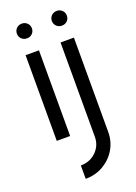

<svg xmlns="http://www.w3.org/2000/svg" viewBox="-171 -737 744 1053"><g transform="rotate(-20 201.0 -210.0)"><path d="M60 -500H138V0H60ZM99.5 -584Q81 -584 68.2 -596.2Q55.5 -608.5 55.5 -627Q55.5 -645.5 68.2 -657.8Q81 -670 99.5 -670Q117.5 -670 130.2 -657.8Q143 -645.5 143 -627Q143 -608.5 130.5 -596.2Q118 -584 99.5 -584ZM138 250V172Q191.5 172 227.8 136.8Q264 101.5 264 50V-500H342V50Q342 105.5 315.2 150.8Q288.5 196 242.2 223Q196 250 138 250ZM303.5 -584Q285 -584 272.2 -596.2Q259.5 -608.5 259.5 -627Q259.5 -645.5 272.2 -657.8Q285 -670 303.5 -670Q321.5 -670 334.2 -657.8Q347 -645.5 347 -627Q347 -608.5 334.5 -596.2Q322 -584 303.5 -584Z"/></g></svg>

Font: Urbanist
Style: Regular
Weight: 400
Designer: Corey Hu
Foundry: Corey Hu
Version: Version 1.330; ttfautohint (v1.8.4.7-5d5b)